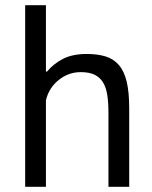

<svg xmlns="http://www.w3.org/2000/svg" viewBox="-20 -720 587 740"><path d="M398 0V-285Q398 -324 393.5 -353.5Q389 -383 377 -402.5Q365 -422 344.5 -432Q324 -442 291 -442Q244 -442 206 -411.5Q168 -381 157 -333V0H77V-700H157V-444H161Q187 -475 223.5 -493.5Q260 -512 314 -512Q356 -512 387 -502.5Q418 -493 438.5 -469Q459 -445 468.5 -404.5Q478 -364 478 -302V0Z"/></svg>

Font: PT Sans
Style: Regular
Weight: 400
Designer: A.Korolkova, O.Umpeleva, V.Yefimov
Foundry: ParaType Ltd
Version: Version 2.003